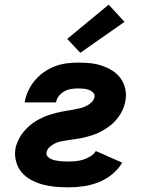

<svg xmlns="http://www.w3.org/2000/svg" viewBox="-20 -797 640 825"><path d="M274 8Q246 8 218 5.5Q190 3 164 -4Q138 -11 114.5 -23.5Q91 -36 74 -55.5Q57 -75 49.5 -101.5Q42 -128 46 -156Q48 -169 53 -181.5Q58 -194 64.5 -206Q71 -218 80 -229Q89 -240 99 -249.5Q109 -259 120.5 -267.5Q132 -276 144 -282.5Q156 -289 168.5 -294.5Q181 -300 194 -304Q207 -308 220 -311.5Q233 -315 246 -317.5Q259 -320 272 -322Q285 -324 298 -326.5Q311 -329 324 -332Q337 -335 349.5 -341Q362 -347 373 -357Q384 -367 386 -380Q388 -392 379.5 -400Q371 -408 360 -411.5Q349 -415 337.5 -416Q326 -417 314 -417Q300 -417 285 -414.5Q270 -412 256.5 -404.5Q243 -397 233 -384.5Q223 -372 221 -357H86Q90 -382 101 -406Q112 -430 129 -450.5Q146 -471 168 -486.5Q190 -502 214.5 -511.5Q239 -521 264.5 -524.5Q290 -528 314 -528Q341 -528 367 -525.5Q393 -523 417 -515Q441 -507 462 -494Q483 -481 497.5 -461.5Q512 -442 518 -416.5Q524 -391 519 -365Q517 -352 512.5 -339Q508 -326 501.5 -314Q495 -302 486.5 -291Q478 -280 468 -270Q458 -260 446.5 -252Q435 -244 423 -237Q411 -230 398.5 -224.5Q386 -219 373 -215Q360 -211 347 -207.5Q334 -204 321 -202Q308 -200 294.5 -198Q281 -196 268 -194Q255 -192 242 -189.5Q229 -187 216.5 -181Q204 -175 193 -165Q182 -155 180 -142Q178 -133 184 -125.5Q190 -118 198.5 -114Q207 -110 216.5 -108Q226 -106 235.5 -105Q245 -104 254.5 -103.5Q264 -103 274 -103Q290 -103 306 -104.5Q322 -106 337.5 -111Q353 -116 368 -125Q383 -134 392 -148L505 -98Q488 -69 460.5 -47Q433 -25 401.5 -13Q370 -1 338 3.5Q306 8 274 8ZM325 -570 269 -630 447 -777 515 -703Z"/></svg>

Font: Iosevka SS04 Heavy Extended
Style: Italic
Weight: 900
Width: 7
Italic angle: -9°
Monospace: yes
Designer: Belleve Invis
Foundry: Belleve Invis
Version: Version 19.0.0; ttfautohint (v1.8.4)